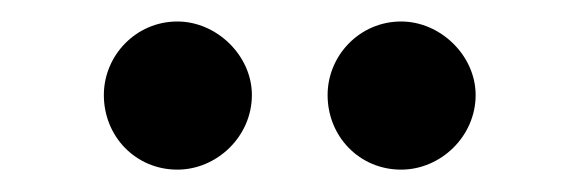

<svg xmlns="http://www.w3.org/2000/svg" viewBox="-20 -717 524 176"><path d="M347.7 -697.3C309.6 -697.3 280.3 -666 280.3 -629.9C280.3 -591.8 309.6 -561.5 347.7 -561.5C383.8 -561.5 416 -591.8 416 -629.9C416 -666 383.8 -697.3 347.7 -697.3ZM142.6 -697.3C104.5 -697.3 75.2 -666 75.2 -629.9C75.2 -591.8 104.5 -561.5 142.6 -561.5C178.7 -561.5 210.9 -591.8 210.9 -629.9C210.9 -666 178.7 -697.3 142.6 -697.3Z"/></svg>

Font: Sen-gleads
Style: Bold
Weight: 700
Designer: Kosal Sen, Philatype
Foundry: Philatype
Version: Version 1.004; ttfautohint (v1.8.3)